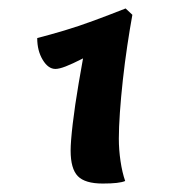

<svg xmlns="http://www.w3.org/2000/svg" viewBox="-20 -830 440 454"><path d="M293 -795Q287 -762 281 -722Q275 -682 270.5 -641Q266 -600 263.5 -564Q261 -528 261 -502Q261 -476 265 -449Q269 -422 276 -402Q269 -399 256 -397.5Q243 -396 223 -396Q181 -396 164 -413.5Q147 -431 147 -474Q147 -495 152 -537.5Q157 -580 166 -633Q175 -686 185 -738L229 -721Q198 -703 174.5 -691Q151 -679 135.5 -673Q120 -667 111 -667Q94 -667 81 -688.5Q68 -710 68 -740Q99 -748 132.5 -758Q166 -768 202.5 -781.5Q239 -795 277 -810Z"/></svg>

Font: Merienda
Style: Bold
Weight: 700
Designer: Eduardo Rodriguez Tunni
Foundry: Eduardo Rodriguez Tunni
Version: Version 2.001